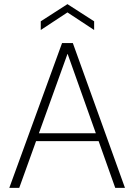

<svg xmlns="http://www.w3.org/2000/svg" viewBox="-20 -908 650 928"><path d="M25 0 280 -700H332L584 0H537L307 -647H306L73 0ZM135 -226 150 -264H461L476 -226ZM177 -763V-805L306 -888L435 -805V-763L306 -848Z"/></svg>

Font: DM Sans 28pt ExtraLight
Style: Regular
Weight: 250
Version: Version 4.004;gftools[0.9.30]